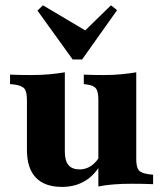

<svg xmlns="http://www.w3.org/2000/svg" viewBox="-20 -705 625 735"><path d="M228.2 -419.4V-209.7H83.1V-322.6Q83.1 -354 73.4 -365.7Q63.7 -377.4 34.7 -381.5L18.5 -383.1V-419.4Q39.5 -418.5 56.9 -418.1Q74.2 -417.7 97.6 -417.7Q137.1 -417.7 168.5 -420.6Q200 -423.4 228.2 -428.2ZM228.2 -209.7V-124.2Q228.2 -90.3 241.9 -73.4Q255.6 -56.5 284.7 -56.5Q314.5 -56.5 338.3 -77.4Q362.1 -98.4 381.5 -145.2L391.9 -133.9Q363.7 -55.6 320.6 -22.6Q277.4 10.5 217.7 10.5Q150.8 10.5 116.9 -25.4Q83.1 -61.3 83.1 -131.5V-209.7ZM356.5 0V-209.7H501.6V-96.8Q501.6 -65.3 510.9 -53.6Q520.2 -41.9 550 -37.9L566.1 -36.3V0Q545.2 -0.8 527.8 -1.2Q510.5 -1.6 486.3 -1.6Q447.6 -1.6 416.1 0.8Q384.7 3.2 356.5 8.9ZM501.6 -419.4V-209.7H356.5V-322.6Q356.5 -354 347.6 -366.1Q338.7 -378.2 312.9 -381.5L300.8 -383.1V-419.4Q321 -418.5 337.9 -418.1Q354.8 -417.7 375.8 -417.7Q412.1 -417.7 442.7 -420.6Q473.4 -423.4 501.6 -428.2ZM404.8 -684.7 428.2 -666.1 294.4 -477.4H258.1L123.4 -664.5L144.4 -684.7L330.6 -574.2L275.8 -558.9Z"/></svg>

Font: Playfair 9pt Black
Style: Regular
Weight: 900
Designer: Claus Eggers Sørensen
Foundry: Claus Eggers Sørensen
Version: Version 2.203